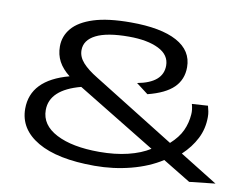

<svg xmlns="http://www.w3.org/2000/svg" viewBox="-78 -818 1199 937"><g transform="rotate(10 521.5 -350.0)"><path d="M444 10Q260 10 161.5 -47.5Q63 -105 63 -206Q63 -349 249 -399Q212 -428 194.5 -461Q177 -494 177 -535Q177 -586 210.5 -625.5Q244 -665 314.5 -687.5Q385 -710 498 -710Q648 -710 727 -667Q806 -624 806 -542Q806 -481 765.5 -441Q725 -401 638 -379L579 -424Q704 -447 704 -532Q704 -585 648.5 -612.5Q593 -640 501 -640Q393 -640 338.5 -612.5Q284 -585 284 -535Q284 -502 309.5 -473.5Q335 -445 383 -416L788 -164Q828 -200 845.5 -238Q863 -276 866 -319Q868 -342 860 -370L939 -375Q943 -360 945.5 -348Q948 -336 948 -320Q948 -262 923 -213Q898 -164 854 -123L1041 -7L913 7L775 -77Q710 -35 623.5 -12.5Q537 10 444 10ZM163 -217Q163 -143 242 -102Q321 -61 455 -61Q533 -61 596.5 -76.5Q660 -92 704 -120L314 -358Q163 -318 163 -217Z"/></g></svg>

Font: Georama ExtraExtended
Style: Regular
Weight: 400
Width: 8
Designer: Jean-Baptiste Levee
Foundry: Production Type
Version: Version 1.000